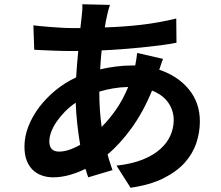

<svg xmlns="http://www.w3.org/2000/svg" viewBox="-20 -825 1040 903"><path d="M447 -392Q447 -346 450 -305.5Q453 -265 458 -228Q494 -264 526 -310Q558 -356 583 -416Q544 -415 510 -409Q476 -403 447 -394ZM258 -112Q301 -112 357 -144Q349 -191 343.5 -241Q338 -291 336 -342Q308 -323 285.5 -300Q263 -277 246.5 -253Q230 -229 221 -205Q212 -181 212 -160Q212 -112 258 -112ZM747 -548Q743 -540 738.5 -525.5Q734 -511 729 -497Q816 -468 868 -405Q920 -342 920 -254Q920 -202 903 -151.5Q886 -101 848 -59Q810 -17 747.5 14Q685 45 594 58L528 -46Q600 -54 651 -74.5Q702 -95 734.5 -124.5Q767 -154 782 -189Q797 -224 797 -260Q797 -305 771.5 -342Q746 -379 695 -399Q653 -297 598 -221.5Q543 -146 486 -99Q491 -79 497 -61Q503 -43 509 -25L395 9Q392 0 388.5 -10Q385 -20 382 -31Q346 -13 307 -2Q268 9 229 9Q202 9 177.5 0.5Q153 -8 134.5 -25.5Q116 -43 105.5 -70.5Q95 -98 95 -136Q95 -183 113.5 -230.5Q132 -278 164.5 -321Q197 -364 241.5 -400.5Q286 -437 338 -461Q340 -493 342.5 -524Q345 -555 348 -585H316Q296 -585 273 -585.5Q250 -586 226.5 -587Q203 -588 180.5 -589Q158 -590 141 -591L137 -706Q150 -704 171.5 -702Q193 -700 218.5 -698Q244 -696 270.5 -694.5Q297 -693 320 -693H358L364 -746Q366 -760 367 -776Q368 -792 367 -805L497 -802Q492 -787 488.5 -773.5Q485 -760 483 -749Q480 -737 477.5 -723.5Q475 -710 473 -696Q564 -699 645.5 -708.5Q727 -718 809 -738L810 -624Q774 -617 731.5 -611.5Q689 -606 643.5 -601.5Q598 -597 551 -593.5Q504 -590 458 -588Q456 -566 454 -544Q452 -522 451 -499Q486 -507 524 -512Q562 -517 599 -517H616Q619 -532 621.5 -548.5Q624 -565 625 -576Z"/></svg>

Font: SpoqaHanSansJP-Bold
Style: Regular
Weight: 700
Designer: [Source Han Sans]
Ryoko NISHIZUKA  (kana & ideographs); Paul D. Hunt (Latin, Greek & Cyrillic); Wenlong ZHANG  (bopomofo
Foundry: Spoqa (http://bi.spoqa.com)
Version: Version 1.002.20150607